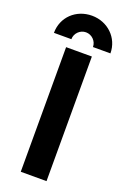

<svg xmlns="http://www.w3.org/2000/svg" viewBox="-161 -856 593 905"><g transform="rotate(20 135.5 -403.0)"><path d="M-6.2 -668.8H81.2C81.2 -698.6 106.2 -722.9 135.4 -722.9C164.6 -722.9 189.6 -698.6 189.6 -668.8H277.1C277.1 -746.5 214.6 -806.2 135.4 -806.2C55.6 -806.2 -6.2 -747.9 -6.2 -668.8ZM70.8 0H200V-625H70.8Z"/></g></svg>

Font: Afacad
Style: Bold
Weight: 700
Designer: Kristian Moeller
Foundry: Dicotype
Version: Version 1.000